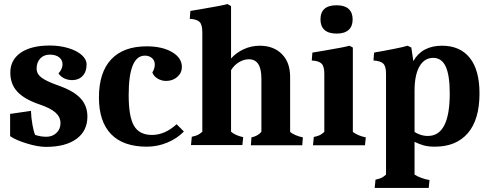

<svg xmlns="http://www.w3.org/2000/svg" viewBox="-20 -718 2415 949"><path d="M30 -45V-155L133 -170Q134 -137 140.5 -100.5Q147 -64 154 -51Q182 -42 209 -42Q239 -42 259 -61Q279 -80 279 -109Q279 -139 255 -161Q231 -183 175 -202Q101 -227 66 -264.5Q31 -302 31 -359Q31 -422 82.5 -457.5Q134 -493 226 -493Q275 -493 317 -480.5Q359 -468 383.5 -446.5Q408 -425 408 -399Q408 -364 388.5 -343Q369 -322 337 -322Q316 -322 298 -330.5Q280 -339 269 -355Q289 -377 289 -400Q289 -422 272 -435Q255 -448 226 -448Q197 -448 179 -429Q161 -410 161 -379Q161 -353 185 -334.5Q209 -316 272 -294Q345 -268 378.5 -231.5Q412 -195 412 -142Q412 -71 358 -31.5Q304 8 207 8Q168 8 113.5 -8.5Q59 -25 30 -45Z M469 -236Q469 -360 529.5 -424.5Q590 -489 705 -489Q782 -489 830.5 -460.5Q879 -432 879 -387Q879 -358 856.5 -338Q834 -318 801 -318Q778 -318 758.5 -330Q739 -342 733 -360Q745 -378 745 -400Q745 -419 731 -431Q717 -443 696 -443Q616 -443 616 -248Q616 -141 642.5 -96Q669 -51 731 -51Q795 -51 853 -104L889 -68Q855 -33 806.5 -13Q758 7 706 7Q589 7 529 -55Q469 -117 469 -236Z M980 -67V-559Q980 -596 966.5 -609.5Q953 -623 918 -625L921 -664Q936 -667 975 -673Q1082 -691 1104 -698L1122 -688V-429Q1148 -458 1185 -475Q1222 -492 1264 -492Q1332 -492 1373 -451Q1414 -410 1414 -338V-66Q1423 -58 1440 -50.5Q1457 -43 1477 -39L1474 0H1220L1223 -39Q1253 -45 1272 -66V-329Q1272 -378 1256.5 -401.5Q1241 -425 1210 -425Q1185 -425 1161 -410.5Q1137 -396 1122 -371V-67Q1142 -49 1182 -40L1178 -1H924L928 -42Q947 -46 957.5 -51Q968 -56 980 -67Z M1583 -66V-354Q1583 -390 1569.5 -403.5Q1556 -417 1521 -419L1524 -458Q1539 -461 1578 -467Q1685 -485 1707 -492L1724 -483V-66Q1749 -47 1788 -39L1784 0H1527L1531 -41Q1550 -45 1560.5 -50Q1571 -55 1583 -66ZM1564 -622Q1564 -692 1644 -692Q1683 -692 1703 -674Q1723 -656 1723 -622Q1723 -588 1703 -570Q1683 -552 1644 -552Q1604 -552 1584 -570Q1564 -588 1564 -622Z M1888 145V-354Q1888 -390 1874.5 -403.5Q1861 -417 1826 -419L1829 -458Q1836 -460 1843.5 -461Q1851 -462 1857 -463Q1874 -466 1923 -475.5Q1972 -485 1995 -492L2013 -483L2023 -416Q2066 -492 2165 -492Q2254 -492 2302 -432Q2350 -372 2350 -256Q2350 -127 2292.5 -60Q2235 7 2129 7Q2098 7 2075.5 1Q2053 -5 2029 -17V145Q2059 164 2103 172L2099 211H1832L1836 170Q1855 166 1865.5 161Q1876 156 1888 145ZM2203 -256Q2203 -346 2183 -389Q2163 -432 2121 -432Q2078 -432 2053.5 -390Q2029 -348 2029 -268V-66Q2040 -58 2058 -52Q2076 -46 2095 -46Q2203 -46 2203 -256Z"/></svg>

Font: Caladea
Style: Bold
Weight: 700
Designer: Carolina Giovagnoli and Andres Torresi
Foundry: Carolina Giovagnoli & Andres Torresi
Version: Version 1.001